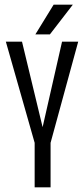

<svg xmlns="http://www.w3.org/2000/svg" viewBox="-20 -800 359 820"><path d="M196 -190H128L5 -622H74L162 -257L245 -622H314ZM128 -229H196V0H128ZM131 -653 209 -780H291L193 -653Z"/></svg>

Font: Teko Variable Light
Style: Regular
Weight: 300
Designer: Manushi Parikh, Jonny Pinhorn
Foundry: Indian Type Foundry
Version: Version 3.000